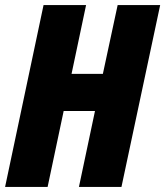

<svg xmlns="http://www.w3.org/2000/svg" viewBox="-25 -734 649 754"><path d="M-5 0H162L225 -298H348L285 0H452L604 -714H437L379 -444H256L313 -714H146Z"/></svg>

Font: Noto Sans ExtraCondensed Black
Style: Italic
Weight: 900
Width: 2
Italic angle: -12°
Designer: Monotype Design Team
Foundry: Monotype Imaging Inc.
Version: Version 2.013